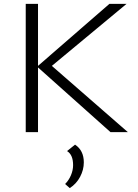

<svg xmlns="http://www.w3.org/2000/svg" viewBox="-20 -678 708 985"><path d="M636 0H547L175 -332V0H112V-658H175V-340L541 -658H629L246 -340ZM410 155Q410 193 391 229Q372 265 338 287L314 266Q333 247 344 221Q355 195 355 169Q355 116 324 97L365 64Q410 94 410 155Z"/></svg>

Font: Ysabeau SC Semilight
Style: Regular
Weight: 300
Designer: Christian Thalmann (Catharsis Fonts)
Version: Version 0.003